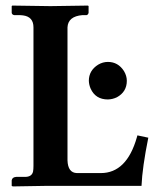

<svg xmlns="http://www.w3.org/2000/svg" viewBox="-20 -667 578 689"><path d="M367.2 -310.1Q322.8 -310.1 305.2 -349.1Q299.3 -362.8 298.8 -377Q298.8 -414.1 332.5 -435.1Q349.1 -444.8 367.2 -444.8Q403.8 -444.8 424.8 -412.1Q435.1 -395 435.1 -377Q435.1 -337.4 399.4 -317.9Q383.8 -310.5 367.2 -310.1ZM100.1 -568.8Q100.1 -606.9 62.5 -611.8Q54.2 -612.8 44.9 -612.8H30.8Q22.9 -614.3 22 -621.1V-645L23.9 -647Q24.9 -647 161.1 -645L295.9 -647L297.9 -645V-621.1Q296.4 -614.3 291 -612.8H275.9Q224.1 -608.4 222.2 -568.8V-91.8Q223.6 -46.9 255.9 -45.9H341.8Q434.6 -45.9 471.2 -174.3Q472.2 -178.2 473.1 -181.2L512.2 -172.9Q490.7 -66.4 487.8 0H145L25.9 2L22 0V-20Q23.9 -31.2 38.1 -32.2H69.8Q94.2 -32.2 98.6 -51.3Q100.1 -59.6 100.1 -71.8Z"/></svg>

Font: Linux Libertine O
Style: Semibold
Weight: 700
Designer: Philipp H. Poll
Foundry: Philipp H. Poll
Version: Version 5.0.0